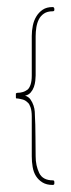

<svg xmlns="http://www.w3.org/2000/svg" viewBox="-20 -455 200 544"><path d="M25 -179V-186Q25 -188 25 -189.5Q25 -191 29 -192Q46 -192 58 -201Q63 -205 66.5 -215Q70 -225 70 -241V-353Q70 -368 73 -382.5Q76 -397 83 -408.5Q90 -420 101 -427.5Q112 -435 129 -435Q134 -435 134 -429V-427Q134 -423 129 -423Q114 -423 104.5 -416.5Q95 -410 90 -400Q85 -390 83 -377.5Q81 -365 81 -352V-241Q81 -235 80 -226Q79 -217 76 -208.5Q73 -200 67 -193Q61 -186 51 -184Q61 -181 66.5 -173Q72 -165 75 -156Q78 -147 78.5 -138.5Q79 -130 79 -125Q79 -117 80 -102Q80 -89 80.5 -67Q81 -45 81 -12Q81 14 91 35Q101 56 130 56Q134 56 134 61V65Q134 69 129 69Q112 69 100.5 62Q89 55 82 44Q75 33 72.5 18Q70 3 70 -12V-125Q70 -141 66.5 -151Q63 -161 59 -164Q52 -171 44.5 -173Q37 -175 30 -176Q25 -175 25 -179Z"/></svg>

Font: Chathura Thin
Style: Regular
Weight: 250
Designer: Appaji Ambarisha Darbha
Foundry: Aditya Fonts
Version: Version 1.001 2016